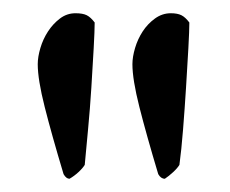

<svg xmlns="http://www.w3.org/2000/svg" viewBox="-20 -713 348 290"><path d="M238 -693Q248 -693 254 -690Q260 -687 266 -679Q266 -667 264.5 -640Q263 -613 261 -581Q259 -549 256.5 -517.5Q254 -486 251 -464Q248 -459 241.5 -453Q235 -447 229 -443Q223 -443 219 -450Q201 -510 190.5 -551.5Q180 -593 180 -616Q180 -627 184 -640.5Q188 -654 195.5 -665.5Q203 -677 214 -685Q225 -693 238 -693ZM94 -693Q105 -693 111 -690Q117 -687 123 -679Q123 -667 121.5 -640Q120 -613 118 -581Q116 -549 113 -517.5Q110 -486 108 -464Q105 -459 98.5 -453Q92 -447 85 -443Q80 -443 76 -450Q58 -510 47.5 -551.5Q37 -593 37 -616Q37 -627 41 -640.5Q45 -654 52.5 -665.5Q60 -677 70.5 -685Q81 -693 94 -693Z"/></svg>

Font: Vermiglione SemiBold
Style: Regular
Weight: 600
Version: Version 1.000